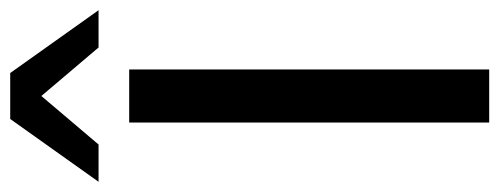

<svg xmlns="http://www.w3.org/2000/svg" viewBox="-355 -657 978 376"><g transform="rotate(-90 134.0 -469.0)"><path d="M82 0V-705H186V0ZM-34 -765 89 -938H179L302 -765H229L134 -877L39 -765Z"/></g></svg>

Font: Nunito Sans 12pt ExtraLight 12pt SemiBold
Style: Regular
Weight: 600
Version: Version 3.101;gftools[0.9.27]